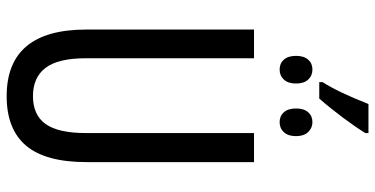

<svg xmlns="http://www.w3.org/2000/svg" viewBox="-288 -800 1099 562"><g transform="rotate(90 261.0 -519.5)"><path d="M455 -224Q455 -104 407 -47Q359 10 262 10Q67 10 67 -223V-714H151V-222Q151 -141 179 -104Q207 -67 262 -67Q317 -67 343.5 -104Q370 -141 370 -223V-714H455ZM221 -915Q250 -960 285 -1049H370V-1040Q353 -1012 325 -974.5Q297 -937 269 -905H221ZM144 -837Q144 -860 155 -872.5Q166 -885 184 -885Q202 -885 213.5 -872.5Q225 -860 225 -837Q225 -814 213.5 -801.5Q202 -789 184 -789Q166 -789 155 -801.5Q144 -814 144 -837ZM298 -837Q298 -860 309 -872.5Q320 -885 338 -885Q355 -885 367 -872.5Q379 -860 379 -837Q379 -814 367.5 -801.5Q356 -789 338 -789Q320 -789 309 -801.5Q298 -814 298 -837Z"/></g></svg>

Font: Noto Sans UI Cond
Style: Regular
Weight: 400
Width: 3
Designer: Monotype Design Team
Foundry: Monotype Imaging Inc.
Version: Version 1.001